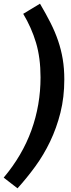

<svg xmlns="http://www.w3.org/2000/svg" viewBox="-38 -871 383 1042"><path d="M-18 93Q83 -27 132.5 -164Q182 -301 182 -451Q182 -557 157.5 -639Q133 -721 88 -796L179 -851Q212 -795 236.5 -746.5Q261 -698 277.5 -649.5Q294 -601 302.5 -550Q311 -499 311 -440Q311 -343 290 -259.5Q269 -176 234 -103Q199 -30 153 33Q107 96 57 151Z"/></svg>

Font: Xgbmvzvtohvqztyvzapvmeyoton
Style: Regular
Weight: 500
Italic angle: -8°
Designer: Carrois Corporate & Edenspiekermann
Foundry: Carrois Corporate GbR & Edenspiekermann AG
Version: Version 2.001